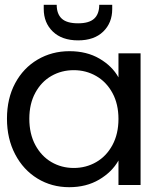

<svg xmlns="http://www.w3.org/2000/svg" viewBox="-20 -770 681 799"><path d="M269 -557Q341 -557 394 -526Q447 -495 473 -448V-548H565V0H473V-102Q446 -54 392.5 -22.5Q339 9 268 9Q195 9 136 -27Q77 -63 43 -128Q9 -193 9 -276Q9 -360 43 -423.5Q77 -487 136.5 -522Q196 -557 269 -557ZM287 -478Q236 -478 194 -454Q152 -430 127 -384Q102 -338 102 -276Q102 -213 127 -166.5Q152 -120 194 -95.5Q236 -71 287 -71Q338 -71 380.5 -95.5Q423 -120 448 -166.5Q473 -213 473 -275Q473 -337 448 -383Q423 -429 380.5 -453.5Q338 -478 287 -478ZM305 -602Q238 -602 200 -638.5Q162 -675 162 -733V-750H216Q216 -712 237 -692.5Q258 -673 305 -673Q351 -673 372 -692.5Q393 -712 393 -750H447V-732Q447 -675 409.5 -638.5Q372 -602 305 -602Z"/></svg>

Font: Poppins A&M
Style: Regular-A&M
Weight: 400
Designer: Ninad Kale (Devanagari), Jonny Pinhorn (Latin)
Foundry: Indian Type Foundry
Version: 4.004